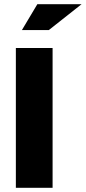

<svg xmlns="http://www.w3.org/2000/svg" viewBox="-20 -900 411 920"><path d="M56 -670V0H232V-670ZM85 -756H214L371 -880H159Z"/></svg>

Font: LT Wave Black
Style: Regular
Weight: 900
Designer: Daniel Lyons
Version: Version 2.5 (Glyphs App)